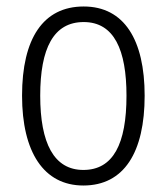

<svg xmlns="http://www.w3.org/2000/svg" viewBox="-20 -562 514 592"><path d="M426 -267C426 -439 363 -542 238 -542C113 -542 48 -443 48 -267C48 -93 115 10 237 10C363 10 426 -93 426 -267ZM104 -267C104 -413 145 -494 238 -494C332 -494 370 -408 370 -267C370 -118 329 -38 237 -38C146 -38 104 -121 104 -267Z"/></svg>

Font: Noto Sans Myanmar Condensed Light
Style: Regular
Weight: 300
Width: 3
Designer: Monotype Design Team
Foundry: Monotype Imaging Inc.
Version: Version 2.107